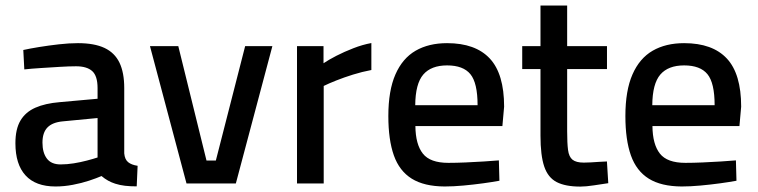

<svg xmlns="http://www.w3.org/2000/svg" viewBox="-20 -668 2759 699"><path d="M182.1 10.9Q109.8 10.9 73 -29.4Q36.1 -69.6 36.1 -146.4Q36.1 -198.2 54.5 -229.1Q72.9 -260.1 108.7 -275.9Q144.5 -291.7 197.3 -296.1L335.2 -308.5V-347.4Q335.2 -391.6 315.7 -409.2Q296.2 -426.7 256.8 -426.7Q232.1 -426.7 197.7 -424.6Q163.4 -422.6 128.7 -420.3Q94.1 -418.1 68.5 -415.3L64.8 -486Q88.2 -491.2 122.5 -496.8Q156.8 -502.4 193.9 -506.6Q231 -510.9 263.7 -510.9Q323.5 -510.9 360.6 -493.4Q397.6 -475.9 415 -439.8Q432.3 -403.7 432.3 -347.4V-109.6Q434.3 -87.6 446.5 -77.6Q458.7 -67.7 481 -64.4L477.7 10.5Q453.8 10.5 435 8.3Q416.2 6.1 399.7 0.8Q385.8 -3.6 373.6 -10.4Q361.4 -17.1 349.6 -27.1Q332 -19.4 304.5 -10.3Q276.9 -1.2 245.2 4.8Q213.5 10.9 182.1 10.9ZM200.7 -69.4Q223.8 -69.4 248.7 -73.4Q273.6 -77.4 296.5 -83.5Q319.5 -89.5 335.2 -94.7V-238.3L208.8 -226.2Q170.9 -222.7 152.7 -203.9Q134.6 -185.2 134.6 -148.9Q134.6 -112.1 150.6 -90.8Q166.6 -69.4 200.7 -69.4Z M659 0 526 -500H629.1L731.8 -83.5H765.8L872.5 -500H971.6L838.6 0Z M1061.3 0V-500H1157.8V-437.7Q1176.2 -450.2 1204.7 -464.9Q1233.2 -479.5 1266.7 -492.5Q1300.1 -505.5 1332 -511.3V-413.1Q1298.5 -406.8 1265.4 -396.5Q1232.3 -386.2 1204.5 -375.1Q1176.7 -364.1 1158.5 -355.1V0Z M1598.8 10.9Q1524.1 10.5 1479.1 -17.5Q1434 -45.5 1413.9 -102.2Q1393.8 -159 1393.8 -245.6Q1393.8 -338.3 1419.6 -397Q1445.3 -455.7 1493 -483.3Q1540.7 -510.9 1607.7 -510.9Q1711 -510.9 1763.2 -454.9Q1815.3 -399 1815.3 -279.7L1809 -209H1492.3Q1492.9 -142.4 1519.5 -108.7Q1546 -75.1 1612.3 -75.1Q1640.8 -75.1 1674.8 -76.6Q1708.7 -78.1 1741.1 -80.1Q1773.5 -82.1 1796.2 -84.1L1798.2 -10Q1774.2 -5.5 1739.3 -0.7Q1704.4 4.1 1667.3 7.5Q1630.2 10.9 1598.8 10.9ZM1491.7 -284.9H1718.7Q1718.7 -366.1 1692.5 -398Q1666.3 -429.9 1607.7 -429.9Q1549.7 -429.9 1521 -396.6Q1492.3 -363.2 1491.7 -284.9Z M2092.9 11.3Q2038.5 11.3 2006.7 -5.1Q1974.9 -21.5 1961.3 -61.9Q1947.7 -102.3 1947.7 -174.3V-416.5H1881.2V-500H1947.7V-647.9H2044.8V-500H2189.8V-416.5H2044.8V-190.3Q2044.8 -147.1 2048 -122.1Q2051.2 -97.2 2064.3 -86.6Q2077.4 -76 2105.4 -76Q2115.4 -76 2130.7 -76.8Q2146 -77.7 2161.9 -78.8Q2177.8 -79.8 2189.6 -80.2L2194.5 -1.1Q2172.9 2.1 2142.9 6.7Q2112.9 11.3 2092.9 11.3Z M2461.8 10.9Q2387.1 10.5 2342.1 -17.5Q2297 -45.5 2276.9 -102.2Q2256.8 -159 2256.8 -245.6Q2256.8 -338.3 2282.6 -397Q2308.3 -455.7 2356 -483.3Q2403.7 -510.9 2470.7 -510.9Q2574 -510.9 2626.2 -454.9Q2678.3 -399 2678.3 -279.7L2672 -209H2355.3Q2355.9 -142.4 2382.5 -108.7Q2409 -75.1 2475.3 -75.1Q2503.8 -75.1 2537.8 -76.6Q2571.7 -78.1 2604.1 -80.1Q2636.5 -82.1 2659.2 -84.1L2661.2 -10Q2637.2 -5.5 2602.3 -0.7Q2567.4 4.1 2530.3 7.5Q2493.2 10.9 2461.8 10.9ZM2354.7 -284.9H2581.7Q2581.7 -366.1 2555.5 -398Q2529.3 -429.9 2470.7 -429.9Q2412.7 -429.9 2384 -396.6Q2355.3 -363.2 2354.7 -284.9Z"/></svg>

Font: TitilliumWeb ExtraLight
Style: Regular
Weight: 400
Designer: Mohamed Gaber, Accademia di Belle Arti di Urbino and others
Foundry: Kief Type Foundry, Accademia di Belle Arti di Urbino and others
Version: Version 3.000; ttfautohint (v1.8.2)